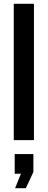

<svg xmlns="http://www.w3.org/2000/svg" viewBox="-20 -743 252 1018"><path d="M53 0V-723H160V0ZM60 255 91 178H58V74H157V169L117 255Z"/></svg>

Font: Archivo Narrow SemiBold
Style: Regular
Weight: 600
Designer: Hector Gatti
Foundry: Omnibus-Type
Version: Version 3.002